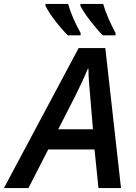

<svg xmlns="http://www.w3.org/2000/svg" viewBox="-78 -959 691 979"><path d="M-58 0H67L168 -197H404L424 0H539L459 -714H323ZM219 -300 305 -468Q324 -506 340.5 -541.5Q357 -577 370 -609H373Q373 -576 376 -538Q379 -500 382 -466L396 -300ZM446 -779H511V-791Q492 -826 475 -865Q458 -904 448 -939H332V-929Q349 -896 383 -852Q417 -808 446 -779ZM268 -779H333V-791Q292 -863 269 -939H154V-929Q170 -896 204 -852Q238 -808 268 -779Z"/></svg>

Font: Noto Sans UI Medium
Style: Italic
Weight: 500
Italic angle: -12°
Designer: Monotype Design Team
Foundry: Monotype Imaging Inc.
Version: Version 1.901